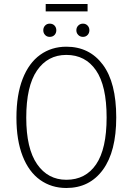

<svg xmlns="http://www.w3.org/2000/svg" viewBox="-20 -927 663 958"><path d="M560 -341Q560 -171 493.5 -80Q427 11 311 11Q237 11 180.5 -29Q124 -69 93 -148Q62 -227 62 -340Q62 -454 93 -533.5Q124 -613 180.5 -653.5Q237 -694 311 -694Q426 -694 493 -604.5Q560 -515 560 -341ZM111 -340Q111 -186 165 -108Q219 -30 311 -30Q407 -30 459.5 -107Q512 -184 512 -341Q512 -499 459 -576Q406 -653 311 -653Q218 -653 164.5 -575Q111 -497 111 -340ZM261 -776Q261 -762 252 -752.5Q243 -743 228 -743Q214 -743 205 -752.5Q196 -762 196 -776Q196 -790 205 -799.5Q214 -809 228 -809Q243 -809 252 -799.5Q261 -790 261 -776ZM426 -776Q426 -762 417 -752.5Q408 -743 394 -743Q380 -743 370.5 -752.5Q361 -762 361 -776Q361 -790 370.5 -799.5Q380 -809 394 -809Q408 -809 417 -799.5Q426 -790 426 -776ZM417 -870H208V-907H417Z"/></svg>

Font: Fira Sans Condensed ExtraLight
Style: Regular
Weight: 275
Width: 3
Designer: Carrois Corporate & Edenspiekermann AG
Foundry: Carrois Corporate GbR & Edenspiekermann AG
Version: Version 4.203